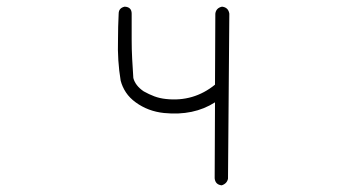

<svg xmlns="http://www.w3.org/2000/svg" viewBox="-20 -556 1040 576"><path d="M354 -536Q375 -535 375 -515V-437Q375 -408 376.5 -379.5Q378 -351 380 -322Q386 -299 411 -282Q427 -273 443 -267Q459 -261 478 -259Q561 -250 625 -302L626 -515Q628 -532 646 -536Q665 -534 668 -515L664 -20Q661 -5 645 0Q626 -2 624 -21L625 -249Q561 -208 472 -217Q424 -222 387 -249Q369 -262 358 -278.5Q347 -295 342 -314Q337 -344 335 -375Q333 -406 334 -437Q334 -457 334.5 -476Q335 -495 336 -515Q336 -532 354 -536Z"/></svg>

Font: Yomogi
Style: Regular
Weight: 400
Designer: satsuyako
Foundry: satsuyako
Version: Version 3.100